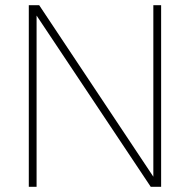

<svg xmlns="http://www.w3.org/2000/svg" viewBox="-20 -720 732 740"><path d="M131 -700 571 -39V-700H601V0H561L121 -660V0H91V-700Z"/></svg>

Font: Metropolitano Thin
Style: Regular
Weight: 250
Designer: Fonts by Alex Slobzheninov & Chris M. Simpson / Changes by Cristiano Sobral
Foundry: Fonts by Alex Slobzheninov & Chris M. Simpson / Changes by Cristiano Sobral
Version: Version 1.00;August 30, 2020;FontCreator 13.0.0.2681 64-bit